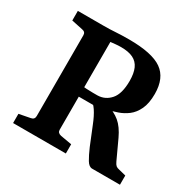

<svg xmlns="http://www.w3.org/2000/svg" viewBox="-132 -712 854 848"><g transform="rotate(30 295.0 -288.0)"><path d="M35 0V-47L92 -58Q110 -61 110 -79V-491Q110 -508 92 -511L35 -523V-572H166Q198 -572 227 -574Q256 -576 294 -576Q412 -576 462.5 -540.5Q513 -505 513 -424Q513 -376 498.5 -345.5Q484 -315 461.5 -298Q439 -281 413.5 -272.5Q388 -264 366 -259L331 -246Q301 -246 269.5 -246Q238 -246 212 -246V-296Q224 -294 240.5 -293Q257 -292 273 -292Q289 -292 297 -292Q336 -293 362 -323Q388 -353 388 -418Q388 -457 377 -481.5Q366 -506 342.5 -517.5Q319 -529 281 -529Q266 -529 252 -527.5Q238 -526 228 -525V-77Q228 -61 247 -57L304 -47V0ZM438 0Q422 0 409 -21.5Q396 -43 381 -78L344 -169Q329 -207 313 -231Q297 -255 279 -262L352 -279Q396 -266 423 -243.5Q450 -221 471 -176L515 -81Q521 -68 527 -63Q533 -58 544 -56L580 -47V0Z"/></g></svg>

Font: Yrsa SemiBold
Style: Regular
Weight: 600
Version: Version 2.004